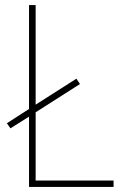

<svg xmlns="http://www.w3.org/2000/svg" viewBox="-20 -734 486 754"><path d="M94 0V-276L21 -230L7 -250L94 -306V-714H120V-323L280 -425L294 -404L120 -293V-25H426V0Z"/></svg>

Font: Noto Sans Khmer SemiCondensed Thin
Style: Regular
Weight: 250
Width: 4
Designer: Danh Hong and the Monotype Design Team
Foundry: Monotype Imaging Inc.
Version: Version 2.004